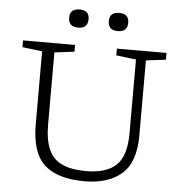

<svg xmlns="http://www.w3.org/2000/svg" viewBox="-60 -954 961 1020"><g transform="rotate(5 421.0 -443.5)"><path d="M644.5 -265V-658L538.5 -671V-707H803V-671L697.5 -658V-256.5Q697.5 -114.5 625.8 -52.2Q554 10 428.5 10Q283.5 10 213.8 -53.8Q144 -117.5 144 -269V-658L38 -671V-707H315.5V-671L209.5 -658V-276Q209.5 -190 232.8 -139.2Q256 -88.5 305.2 -66.5Q354.5 -44.5 433 -44.5Q538.5 -44.5 591.5 -93.5Q644.5 -142.5 644.5 -265ZM323.5 -800Q271.5 -800 271.5 -849.5Q271.5 -897 323.5 -897Q375 -897 375 -849.5Q375 -800 323.5 -800ZM534.5 -800Q483 -800 483 -849.5Q483 -897 534.5 -897Q586.5 -897 586.5 -849.5Q586.5 -800 534.5 -800Z"/></g></svg>

Font: Newsreader Caption Light
Style: Regular
Weight: 300
Designer: Hugues Gentile
Foundry: Production Type
Version: Version 1.001